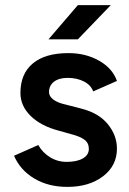

<svg xmlns="http://www.w3.org/2000/svg" viewBox="-20 -720 506 752"><path d="M35 -110 130 -152Q146 -123 175.5 -104.5Q205 -86 241 -86Q281 -86 304.5 -99.5Q328 -113 328 -137Q328 -160 310.5 -173Q293 -186 257 -195L211 -208Q141 -226 100.5 -265.5Q60 -305 60 -356Q60 -431 108.5 -471.5Q157 -512 248 -512Q316 -512 368.5 -482Q421 -452 438 -403L345 -362Q336 -387 308.5 -401Q281 -415 245 -415Q211 -415 191.5 -400Q172 -385 172 -359Q172 -343 189 -330Q206 -317 239 -310L297 -295Q366 -278 402 -234Q438 -190 438 -138Q438 -71 383.5 -29.5Q329 12 244 12Q169 12 114 -21Q59 -54 35 -110ZM285 -700H414L285 -566H170Z"/></svg>

Font: Oak Sans SemiBold
Style: Regular
Weight: 600
Designer: Erik Kennedy, Walven
Foundry: Erik Kennedy, Walven
Version: Version 1.000